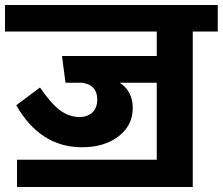

<svg xmlns="http://www.w3.org/2000/svg" viewBox="-40 -713 891 768"><path d="M831 -693V-587H731V35H28V-74H587V-382H439Q491 -348 491 -281Q491 -211 434 -167.5Q377 -124 288 -124Q121 -124 25 -292L120 -363Q166 -296 202 -270.5Q238 -245 278 -245Q311 -245 330 -263.5Q349 -282 349 -315Q349 -373 289 -382H222L208 -489H587V-587H-20V-693Z"/></svg>

Font: FiraGO
Style: Bold
Weight: 700
Designer: bBox Type
Foundry: bBox Type GmbH
Version: Version 1.001;PS 001.001;hotconv 1.0.88;makeotf.lib2.5.64775